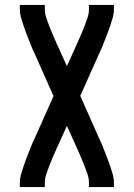

<svg xmlns="http://www.w3.org/2000/svg" viewBox="-20 -540 540 775"><path d="M60 215V197Q60 181 64.5 165.5Q69 150 74 134.5Q79 119 84.5 104.5Q90 90 96 75Q102 60 108 45Q114 30 121 16L196 -152L121 -321Q114 -335 108 -350Q102 -365 96 -380Q90 -395 84.5 -409.5Q79 -424 74 -439.5Q69 -455 64.5 -470.5Q60 -486 60 -502V-520H161V-502Q161 -485 166.5 -469Q172 -453 178 -437Q184 -421 190.5 -406Q197 -391 204 -375Q206 -370 208 -365.5Q210 -361 212 -357L250 -273L288 -357Q290 -361 292 -365.5Q294 -370 296 -375Q303 -390 309.5 -405.5Q316 -421 322 -437Q328 -453 333.5 -469Q339 -485 339 -502V-520H440V-502Q440 -486 435.5 -470.5Q431 -455 426 -439.5Q421 -424 415.5 -409.5Q410 -395 404 -380Q398 -365 392 -350Q386 -335 379 -321L304 -153L379 16Q386 30 392 45Q398 60 404 75Q410 90 415.5 104.5Q421 119 426 134.5Q431 150 435.5 165.5Q440 181 440 197V215H339V197Q339 180 333.5 164Q328 148 322 132Q316 116 309.5 101Q303 86 296 70Q294 65 292 60.5Q290 56 288 52L250 -32L212 52Q210 56 208 60.5Q206 65 204 70Q197 85 190.5 100.5Q184 116 178 132Q172 148 166.5 164Q161 180 161 197V215Z"/></svg>

Font: Zed Mono Semibold
Style: Regular
Weight: 600
Monospace: yes
Designer: Belleve Invis
Foundry: Belleve Invis
Version: Version 1.0.0; ttfautohint (v1.8.4)